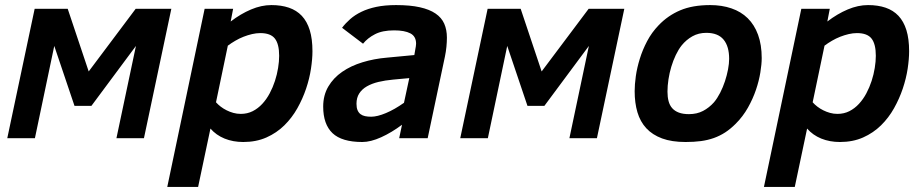

<svg xmlns="http://www.w3.org/2000/svg" viewBox="-20 -547 3650 760"><path d="M549.8 0H440.9L518.1 -365.2L341.8 -127.9H274.9L194.8 -365.2L118.2 0H8.8L117.2 -512.2H248L331.1 -264.2L517.1 -512.2H658.2Z M764.2 192.9H642.1L790 -512.2H902.8L893.1 -461.9Q932.6 -492.2 973.6 -509.5Q1014.6 -526.9 1054.2 -526.9Q1093.3 -526.9 1123.5 -516.6Q1153.8 -506.3 1174.6 -484.4Q1195.3 -462.4 1206.1 -427.7Q1216.8 -393.1 1216.8 -344.2Q1216.8 -313.5 1210.9 -274.9Q1205.1 -236.3 1191.7 -196.3Q1178.2 -156.2 1157 -118.4Q1135.7 -80.6 1105.5 -50.8Q1075.2 -21 1034.7 -2.9Q994.1 15.1 942.9 15.1Q902.3 15.1 868.9 1.5Q835.4 -12.2 813 -38.1ZM835 -142.1Q842.8 -133.3 853.5 -125Q864.3 -116.7 877 -110.4Q889.6 -104 903.8 -100.1Q918 -96.2 933.1 -96.2Q959 -96.2 980.2 -106.9Q1001.5 -117.7 1018.3 -136Q1035.2 -154.3 1047.6 -177.7Q1060.1 -201.2 1068.4 -226.8Q1076.7 -252.4 1080.8 -278.1Q1085 -303.7 1085 -326.2Q1085 -372.6 1068.1 -394.3Q1051.3 -416 1010.3 -416Q994.6 -416 977.8 -412.1Q960.9 -408.2 944.1 -401.6Q927.2 -395 911.4 -385.7Q895.5 -376.5 881.8 -366.2Z M1560.1 0 1571.3 -53.2Q1530.3 -22.5 1488.8 -3.7Q1447.3 15.1 1414.1 15.1Q1333 15.1 1296.1 -20Q1259.3 -55.2 1259.3 -125Q1259.3 -169.9 1279.5 -204.3Q1299.8 -238.8 1334.5 -262.7Q1369.1 -286.6 1414.8 -300.5Q1460.4 -314.5 1511.2 -318.8L1620.1 -329.1L1624 -352.1Q1625 -357.9 1626 -363.3Q1627 -368.7 1627 -374Q1627 -403.3 1604.2 -415Q1581.5 -426.8 1540 -426.8Q1493.7 -426.8 1464.4 -411.6Q1435.1 -396.5 1417 -374L1334 -437Q1347.7 -455.1 1366.2 -471.4Q1384.8 -487.8 1410.4 -500.2Q1436 -512.7 1469.7 -519.8Q1503.4 -526.9 1547.9 -526.9Q1603.5 -526.9 1641.8 -518.3Q1680.2 -509.8 1704.1 -493.4Q1728 -477.1 1738.5 -453.1Q1749 -429.2 1749 -397.9Q1749 -381.3 1747.1 -361.6Q1745.1 -341.8 1741.2 -323.2L1672.9 0ZM1600.1 -237.8 1536.1 -231.9Q1504.4 -229 1478 -222.7Q1451.7 -216.3 1432.1 -205.1Q1412.6 -193.8 1401.9 -177Q1391.1 -160.2 1391.1 -136.2Q1391.1 -120.6 1395.3 -110.8Q1399.4 -101.1 1407 -95.2Q1414.6 -89.4 1425.3 -87.2Q1436 -85 1449.2 -85Q1460.9 -85 1475.8 -88.6Q1490.7 -92.3 1507.6 -99.4Q1524.4 -106.4 1542.5 -116.7Q1560.5 -127 1579.1 -140.1Z M2342.8 0H2233.9L2311 -365.2L2134.8 -127.9H2067.9L1987.8 -365.2L1911.1 0H1801.8L1910.2 -512.2H2041L2124 -264.2L2310.1 -512.2H2451.2Z M2492.2 -186Q2492.2 -212.4 2496.8 -245.6Q2501.5 -278.8 2512.5 -314.2Q2523.4 -349.6 2541.5 -384Q2559.6 -418.5 2586.9 -446.8Q2623.5 -485.4 2672.4 -506.1Q2721.2 -526.9 2791 -526.9Q2837.4 -526.9 2875.2 -513.9Q2913.1 -501 2939.7 -474.9Q2966.3 -448.7 2980.7 -409.2Q2995.1 -369.6 2995.1 -316.9Q2995.1 -293 2989.7 -260Q2984.4 -227.1 2972.4 -191.7Q2960.4 -156.2 2940.7 -121.1Q2920.9 -85.9 2892.1 -57.1Q2871.6 -36.6 2850.6 -22.9Q2829.6 -9.3 2805.7 -0.7Q2781.7 7.8 2754.4 11.5Q2727.1 15.1 2693.8 15.1Q2639.2 15.1 2600.8 1Q2562.5 -13.2 2538.3 -39.3Q2514.2 -65.4 2503.2 -102.5Q2492.2 -139.6 2492.2 -186ZM2622.1 -184.1Q2622.1 -163.1 2626.5 -146.5Q2630.9 -129.9 2640.9 -118.7Q2650.9 -107.4 2667.2 -101.3Q2683.6 -95.2 2707 -95.2Q2738.8 -95.2 2762.9 -107.9Q2787.1 -120.6 2806.2 -142.1Q2819.3 -157.7 2830.6 -179.7Q2841.8 -201.7 2849.6 -225.3Q2857.4 -249 2861.8 -272.2Q2866.2 -295.4 2866.2 -314Q2866.2 -363.8 2844 -390.4Q2821.8 -417 2775.9 -417Q2745.1 -417 2720.7 -403.3Q2696.3 -389.6 2678.2 -367.2Q2665.5 -351.1 2655 -329.1Q2644.5 -307.1 2637.2 -282.7Q2629.9 -258.3 2626 -232.9Q2622.1 -207.5 2622.1 -184.1Z M3126 192.9H3003.9L3151.9 -512.2H3264.6L3254.9 -461.9Q3294.4 -492.2 3335.4 -509.5Q3376.5 -526.9 3416 -526.9Q3455.1 -526.9 3485.4 -516.6Q3515.6 -506.3 3536.4 -484.4Q3557.1 -462.4 3567.9 -427.7Q3578.6 -393.1 3578.6 -344.2Q3578.6 -313.5 3572.8 -274.9Q3566.9 -236.3 3553.5 -196.3Q3540 -156.2 3518.8 -118.4Q3497.6 -80.6 3467.3 -50.8Q3437 -21 3396.5 -2.9Q3356 15.1 3304.7 15.1Q3264.2 15.1 3230.7 1.5Q3197.3 -12.2 3174.8 -38.1ZM3196.8 -142.1Q3204.6 -133.3 3215.3 -125Q3226.1 -116.7 3238.8 -110.4Q3251.5 -104 3265.6 -100.1Q3279.8 -96.2 3294.9 -96.2Q3320.8 -96.2 3342 -106.9Q3363.3 -117.7 3380.1 -136Q3397 -154.3 3409.4 -177.7Q3421.9 -201.2 3430.2 -226.8Q3438.5 -252.4 3442.6 -278.1Q3446.8 -303.7 3446.8 -326.2Q3446.8 -372.6 3429.9 -394.3Q3413.1 -416 3372.1 -416Q3356.4 -416 3339.6 -412.1Q3322.8 -408.2 3305.9 -401.6Q3289.1 -395 3273.2 -385.7Q3257.3 -376.5 3243.7 -366.2Z"/></svg>

Font: Lorenzo Sans
Style: Bold Italic
Weight: 700
Italic angle: -12°
Foundry: Intel Corporation
Version: Version 1.00; ttfautohint (v1.5)